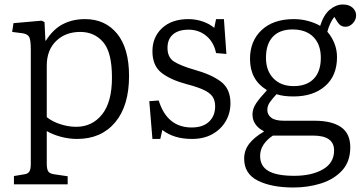

<svg xmlns="http://www.w3.org/2000/svg" viewBox="-20 -604 1610 854"><path d="M42 216V179L90 171Q104 169 110.5 159Q117 149 117 124V-384Q117 -422 111 -437Q105 -452 81 -456L34 -462L40 -501L165 -512L178 -506L182 -423H184Q217 -475 260.5 -497Q304 -519 358 -519Q448 -519 501 -454Q554 -389 554 -266Q554 -133 492 -59.5Q430 14 323 14Q286 14 249.5 4Q213 -6 188 -21V123Q188 147 194 157.5Q200 168 220 171L281 180V216ZM319 -40Q390 -40 434 -95Q478 -150 478 -259Q478 -371 439 -416.5Q400 -462 337 -462Q271 -462 229.5 -421.5Q188 -381 188 -312V-83Q211 -64 247 -52Q283 -40 319 -40Z M658 14 644 -154 686 -157Q723 -37 833 -37Q883 -37 910 -63Q937 -89 937 -131Q937 -157 925.5 -174Q914 -191 886.5 -204Q859 -217 809 -230Q738 -249 698 -280.5Q658 -312 658 -376Q658 -439 701 -479Q744 -519 818 -519Q851 -519 881.5 -508.5Q912 -498 933 -480L941 -519H976L987 -364L941 -368Q931 -417 897.5 -444.5Q864 -472 819 -472Q774 -472 749.5 -451Q725 -430 725 -391Q725 -348 755 -329.5Q785 -311 844 -294Q920 -273 962.5 -241Q1005 -209 1005 -145Q1005 -100 983.5 -64Q962 -28 924 -7Q886 14 834 14Q753 14 702 -26L693 14Z M1285 230Q1188 230 1127 199.5Q1066 169 1066 102Q1066 65 1088 36Q1110 7 1153 -18V-21Q1130 -32 1116.5 -51Q1103 -70 1103 -95Q1103 -120 1119 -144Q1135 -168 1166 -201V-204Q1092 -249 1092 -342Q1092 -422 1144 -470.5Q1196 -519 1287 -519Q1320 -519 1351 -510.5Q1382 -502 1404 -489Q1420 -539 1447.5 -561.5Q1475 -584 1505 -584Q1533 -584 1548.5 -569.5Q1564 -555 1564 -536Q1564 -516 1549.5 -500.5Q1535 -485 1517 -485Q1505 -485 1496 -490.5Q1487 -496 1478 -511L1467 -529Q1447 -504 1436 -463Q1456 -440 1467.5 -411Q1479 -382 1479 -350Q1479 -267 1426 -221Q1373 -175 1286 -175Q1262 -175 1243.5 -177.5Q1225 -180 1210 -185Q1194 -168 1181.5 -151Q1169 -134 1169 -115Q1169 -94 1186.5 -80.5Q1204 -67 1242 -67H1379Q1456 -67 1497 -38.5Q1538 -10 1538 51Q1538 115 1501.5 154.5Q1465 194 1407.5 212Q1350 230 1285 230ZM1286 -221Q1344 -221 1375.5 -253.5Q1407 -286 1407 -347Q1407 -406 1374 -439.5Q1341 -473 1281 -473Q1224 -473 1193.5 -440.5Q1163 -408 1163 -347Q1163 -289 1196.5 -255Q1230 -221 1286 -221ZM1289 178Q1366 178 1416 149.5Q1466 121 1466 65Q1466 -1 1372 -1H1194Q1169 15 1153 38Q1137 61 1137 90Q1137 135 1174 156.5Q1211 178 1289 178Z"/></svg>

Font: Literata 12pt Light
Style: Regular
Weight: 300
Designer: Latin by Veronika Burian and Jose Scaglione. Greek by Irene Vlachou. Cyrillic by Vera Evstafieva.
Foundry: TypeTogether
Version: Version 3.002